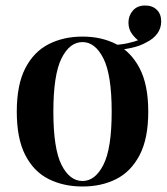

<svg xmlns="http://www.w3.org/2000/svg" viewBox="-20 -664 606 698"><path d="M387 -480 382 -500Q417 -501 442.5 -506.5Q468 -512 489 -520L488 -513Q473 -523 460 -540.5Q447 -558 447 -582Q447 -607 463 -625.5Q479 -644 508 -644Q534 -644 550 -628.5Q566 -613 566 -586Q566 -561 551.5 -541.5Q537 -522 512 -510Q490 -497 458 -490Q426 -483 387 -480ZM280 -531Q349 -531 402.5 -503.5Q456 -476 487.5 -416Q519 -356 519 -258Q519 -160 487.5 -100Q456 -40 402.5 -13Q349 14 280 14Q211 14 157 -13Q103 -40 72 -100Q41 -160 41 -258Q41 -356 72 -416Q103 -476 157 -503.5Q211 -531 280 -531ZM280 -511Q233 -511 203.5 -451.5Q174 -392 174 -258Q174 -124 203.5 -65Q233 -6 280 -6Q326 -6 356 -65Q386 -124 386 -258Q386 -392 356 -451.5Q326 -511 280 -511Z"/></svg>

Font: Playfair Display SemiBold
Style: Regular
Weight: 600
Designer: Claus Eggers Sørensen
Foundry: Claus Eggers Sørensen
Version: Version 1.203